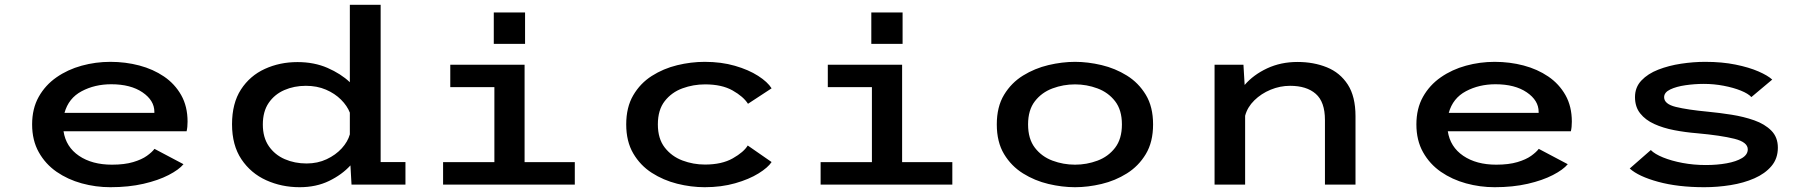

<svg xmlns="http://www.w3.org/2000/svg" viewBox="-20 -770 7565 801"><path d="M440.5 11Q379.5 11 321.2 -5Q263 -21 216.2 -53.2Q169.5 -85.5 141.8 -135Q114 -184.5 114 -251Q114 -317 141.5 -366Q169 -415 215.8 -447.5Q262.5 -480 320.8 -496Q379 -512 440.5 -512Q503.5 -512 561.2 -496.8Q619 -481.5 664.2 -450.8Q709.5 -420 736 -373Q762.5 -326 762.5 -262.5Q762.5 -239 758.5 -222.5H245Q255 -157 309.5 -120Q364 -83 447 -83Q499.5 -83 535.5 -93.8Q571.5 -104.5 593 -120Q614.5 -135.5 624.5 -149L745.5 -85Q726.5 -62 683.5 -39.8Q640.5 -17.5 578.5 -3.2Q516.5 11 440.5 11ZM444 -418.5Q375.5 -418.5 320.8 -389.5Q266 -360.5 249 -299H624V-303.5Q624 -351 574.5 -384.8Q525 -418.5 444 -418.5Z M1230 11Q1155 11 1090.8 -18Q1026.5 -47 987.2 -105.5Q948 -164 948 -251.5Q948 -339 985.2 -396.5Q1022.5 -454 1084.8 -482.5Q1147 -511 1221 -511Q1290.5 -511 1346.2 -486.8Q1402 -462.5 1439.5 -427V-750H1568V-94H1671.5V0H1446.5L1442 -80Q1407 -41.5 1353 -15.2Q1299 11 1230 11ZM1076.5 -250.5Q1076.5 -196.5 1101.5 -160.2Q1126.5 -124 1168 -106Q1209.5 -88 1259 -88Q1305 -88 1342.8 -105.8Q1380.5 -123.5 1405.8 -151.2Q1431 -179 1439.5 -209.5V-300Q1428.5 -328.5 1402.8 -354.2Q1377 -380 1339.8 -396Q1302.5 -412 1256 -412Q1207 -412 1166.2 -394.2Q1125.5 -376.5 1101 -340.8Q1076.5 -305 1076.5 -250.5Z M2040 -718H2170.5V-587H2040ZM1828.5 0V-93.5H2042.5V-406.5H1858.5V-500H2168.5V-93.5H2378V0Z M2920 11Q2863 11 2805.2 -3.5Q2747.5 -18 2699.2 -49Q2651 -80 2621.8 -130Q2592.5 -180 2592.5 -251Q2592.5 -322.5 2621.8 -372.5Q2651 -422.5 2699.2 -453.2Q2747.5 -484 2805.2 -498Q2863 -512 2920 -512Q2989 -512 3046 -495.5Q3103 -479 3142.8 -453.5Q3182.5 -428 3199 -401.5L3100.5 -337Q3081.5 -367 3036.5 -392.5Q2991.5 -418 2921.5 -418Q2872.5 -418 2827.2 -401.5Q2782 -385 2753.2 -348.2Q2724.5 -311.5 2724.5 -251Q2724.5 -191.5 2753.2 -154.5Q2782 -117.5 2827 -100.5Q2872 -83.5 2921 -83.5Q2991.5 -83.5 3037.2 -109.5Q3083 -135.5 3099.5 -163L3199 -94Q3184 -71 3144.5 -46.5Q3105 -22 3047.2 -5.5Q2989.5 11 2920 11Z M3615 -718H3745.5V-587H3615ZM3403.5 0V-93.5H3617.5V-406.5H3433.5V-500H3743.5V-93.5H3953V0Z M4465 11Q4411 11 4354 -2.5Q4297 -16 4248 -46.5Q4199 -77 4168.8 -127.2Q4138.5 -177.5 4138.5 -251Q4138.5 -324.5 4168.8 -374.5Q4199 -424.5 4248 -454.8Q4297 -485 4354 -498.5Q4411 -512 4465 -512Q4518.5 -512 4575.5 -498.5Q4632.5 -485 4681.2 -454.8Q4730 -424.5 4760.2 -374.5Q4790.5 -324.5 4790.5 -251Q4790.5 -177.5 4760.2 -127.2Q4730 -77 4681.2 -46.5Q4632.5 -16 4575.5 -2.5Q4518.5 11 4465 11ZM4465 -83Q4513.5 -83 4558.5 -99.8Q4603.5 -116.5 4632 -153.5Q4660.5 -190.5 4660.5 -251Q4660.5 -311 4632 -347.8Q4603.5 -384.5 4558.5 -401.2Q4513.5 -418 4465 -418Q4416 -418 4371 -401.2Q4326 -384.5 4297.5 -347.8Q4269 -311 4269 -251Q4269 -190.5 4297.5 -153.5Q4326 -116.5 4371 -99.8Q4416 -83 4465 -83Z M5047 0V-500H5167.5L5172.5 -415.5Q5209 -458 5266.2 -484.8Q5323.5 -511.5 5393 -511.5Q5460.5 -511.5 5515.5 -489.2Q5570.5 -467 5602.8 -417.2Q5635 -367.5 5635 -285V0H5507.5V-269.5Q5507.5 -345 5469.2 -378.5Q5431 -412 5362 -412Q5320.5 -412 5281 -395.8Q5241.5 -379.5 5212.8 -351.2Q5184 -323 5174.5 -287V0Z M6215.5 11Q6154.5 11 6096.2 -5Q6038 -21 5991.2 -53.2Q5944.5 -85.5 5916.8 -135Q5889 -184.5 5889 -251Q5889 -317 5916.5 -366Q5944 -415 5990.8 -447.5Q6037.5 -480 6095.8 -496Q6154 -512 6215.5 -512Q6278.5 -512 6336.2 -496.8Q6394 -481.5 6439.2 -450.8Q6484.5 -420 6511 -373Q6537.5 -326 6537.5 -262.5Q6537.5 -239 6533.5 -222.5H6020Q6030 -157 6084.5 -120Q6139 -83 6222 -83Q6274.5 -83 6310.5 -93.8Q6346.5 -104.5 6368 -120Q6389.5 -135.5 6399.5 -149L6520.5 -85Q6501.5 -62 6458.5 -39.8Q6415.5 -17.5 6353.5 -3.2Q6291.5 11 6215.5 11ZM6219 -418.5Q6150.5 -418.5 6095.8 -389.5Q6041 -360.5 6024 -299H6399V-303.5Q6399 -351 6349.5 -384.8Q6300 -418.5 6219 -418.5Z M7090 11Q6980 11 6897.8 -11.5Q6815.5 -34 6779 -67L6867 -144Q6883 -127.5 6918 -113.2Q6953 -99 6999.5 -90.2Q7046 -81.5 7096.5 -81.5Q7144 -81.5 7183.8 -88.8Q7223.5 -96 7247.5 -110.5Q7271.5 -125 7271.5 -147Q7271.5 -177 7215.8 -191Q7160 -205 7061 -214Q7011 -218 6964.5 -227Q6918 -236 6881.2 -252.8Q6844.5 -269.5 6822.8 -296.8Q6801 -324 6801 -365Q6801 -406 6827.8 -434.2Q6854.5 -462.5 6898.2 -479.5Q6942 -496.5 6993.2 -504.2Q7044.5 -512 7094 -512Q7164 -512 7220.5 -500.5Q7277 -489 7316 -472Q7355 -455 7373.5 -438L7286.5 -365Q7273.5 -379.5 7242.5 -392Q7211.5 -404.5 7171 -412.2Q7130.5 -420 7088 -420Q7050 -420 7011.8 -414.5Q6973.5 -409 6948 -396.8Q6922.5 -384.5 6922.5 -364.5Q6922.5 -336 6971.2 -324Q7020 -312 7105 -304Q7152.5 -299.5 7203.5 -291.5Q7254.5 -283.5 7298.5 -268Q7342.5 -252.5 7369.8 -225Q7397 -197.5 7397 -154Q7397 -108.5 7370.2 -77Q7343.5 -45.5 7299 -26Q7254.5 -6.5 7200 2.2Q7145.5 11 7090 11Z"/></svg>

Font: Trispace SemiExpanded Medium
Style: Regular
Weight: 500
Width: 6
Designer: Tyler Finck
Foundry: Etcetera Type Company
Version: Version 1.210; ttfautohint (v1.8.3)